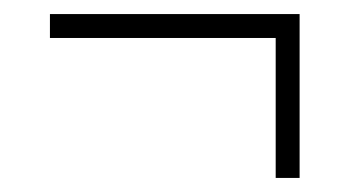

<svg xmlns="http://www.w3.org/2000/svg" viewBox="-20 -429 497 273"><path d="M51 -375V-409H406V-176H372V-375Z"/></svg>

Font: Georama ExtraLight
Style: Regular
Weight: 250
Version: Version 1.001